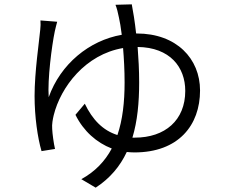

<svg xmlns="http://www.w3.org/2000/svg" viewBox="-20 -807 1040 883"><path d="M589 -174C612 -250 620 -335 620 -428C620 -484 617 -539 613 -591C762 -589 832 -498 832 -389C832 -254 739 -174 600 -174ZM606 -653C600 -709 592 -756 586 -787L511 -785C517 -771 523 -747 527 -726C531 -708 536 -681 540 -647C390 -621 258 -512 204 -360C198 -440 218 -596 232 -663C235 -679 240 -694 243 -707L166 -713C167 -700 167 -686 165 -670C160 -616 139 -476 139 -365C139 -271 153 -173 171 -112L233 -122C227 -147 221 -192 220 -214C218 -236 223 -260 227 -277C259 -407 373 -557 546 -586C550 -538 553 -484 553 -428C553 -338 544 -256 520 -186C453 -207 405 -257 370 -330L327 -279C364 -204 424 -151 494 -124C463 -66 418 -18 354 17L420 56C486 13 532 -42 563 -108C575 -107 586 -106 598 -106C801 -106 900 -231 900 -391C900 -537 792 -653 609 -653Z"/></svg>

Font: Genne Gothic Normal
Style: Regular
Weight: 350
Designer: Ryoko NISHIZUKA (kana & ideographs); Paul D. Hunt (Latin, Greek & Cyrillic); Wenlong ZHANG (bopomofo); Sandoll Communica
Foundry: Adobe Systems Incorporated
Version: Version 1.004;PS 1.004;hotconv 16.6.51;makeotf.lib2.5.65220